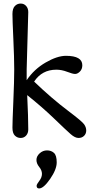

<svg xmlns="http://www.w3.org/2000/svg" viewBox="-20 -770 525 1080"><path d="M139 -702 130 -380V-319Q172 -381 237 -418.5Q302 -456 351 -456Q443 -456 443 -403Q443 -381 429.5 -367.5Q416 -354 402.5 -354Q389 -354 358 -366Q327 -378 297 -378Q216 -378 172 -311Q271 -216 364 -146Q441 -88 453 -71Q465 -54 465 -36Q465 -18 453 -6Q441 6 421.5 6Q402 6 377.5 -15.5Q353 -37 285 -102.5Q217 -168 133 -235Q139 -109 139 -42Q139 -21 127 -7.5Q115 6 96 6Q77 6 63.5 -7.5Q50 -21 50 -52Q50 -83 55 -199.5Q60 -316 60 -380Q60 -444 55 -552Q50 -660 50 -691Q50 -722 63.5 -736Q77 -750 96 -750Q115 -750 127 -736.5Q139 -723 139 -702ZM200 290Q186 290 186 275Q186 267 201 247.5Q216 228 216 208Q216 188 200.5 169Q185 150 185 129.5Q185 109 203 92.5Q221 76 244.5 76Q268 76 283.5 90Q299 104 299 143.5Q299 183 262 236.5Q225 290 200 290Z"/></svg>

Font: Macondo
Style: Regular
Weight: 400
Version: Version 2.001